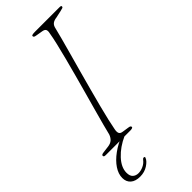

<svg xmlns="http://www.w3.org/2000/svg" viewBox="-288 -738 979 979"><g transform="rotate(-45 201.0 -249.0)"><path d="M154.5 -14 159.5 -1Q105 23.5 69.5 61.8Q34 100 34 138.5Q34 162 46 172.8Q58 183.5 76.5 183.5Q93.5 183.5 111.5 175.2Q129.5 167 141 151.5Q144.5 147.5 146.8 146.2Q149 145 152.5 145.5Q155 145.5 156.8 147.5Q158.5 149.5 156.5 153.5Q150 170.5 125.8 186.2Q101.5 202 70 202Q36.5 202 18.2 186Q0 170 0 142Q0 113 19.5 83.8Q39 54.5 74 29Q109 3.5 154.5 -14ZM149 -63Q145 -45 149 -35Q153 -25 169.5 -23L202.5 -18Q211.5 -17 215.2 -14.5Q219 -12 219 -7Q219 -3.5 213.5 -1.8Q208 0 201.5 0H24Q15.5 0 12.5 -2Q9.5 -4 9.5 -8Q9 -12 13 -14.5Q17 -17 27 -18L62.5 -22.5Q81.5 -25 92.8 -35Q104 -45 110 -62Q115 -83.5 124.5 -119Q134 -154.5 146.5 -199.8Q159 -245 172.8 -294.5Q186.5 -344 200.2 -394.5Q214 -445 226 -491.5Q238 -538 247 -576.2Q256 -614.5 260 -640Q264 -656 260 -664.5Q256 -673 240.5 -675.5L205.5 -681.5Q195 -683 191.5 -685.5Q188 -688 188 -693Q188 -697 194.5 -698.5Q201 -700 214 -700H387.5Q395.5 -700 398.5 -698.8Q401.5 -697.5 401.5 -694Q401.5 -689 397 -687Q392.5 -685 380.5 -682.5L341.5 -674Q324.5 -672 314.5 -665Q304.5 -658 300.5 -644.5Q294 -617.5 283.5 -578.2Q273 -539 259.8 -491.5Q246.5 -444 232.5 -392.8Q218.5 -341.5 205 -291.5Q191.5 -241.5 180 -197Q168.5 -152.5 160.5 -117.8Q152.5 -83 149 -63Z"/></g></svg>

Font: Fraunces Thin
Style: Italic
Weight: 250
Italic angle: -16°
Version: Version 1.000;[b76b70a41]